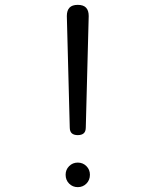

<svg xmlns="http://www.w3.org/2000/svg" viewBox="-20 -760 640 790"><path d="M267 -236 255 -694Q255 -717 266 -728.5Q277 -740 300 -740Q323 -740 334 -728.5Q345 -717 345 -694L333 -236Q333 -219 324.5 -211.5Q316 -204 300 -204Q284 -204 275.5 -211.5Q267 -219 267 -236ZM250 -41Q250 -62 264.5 -76.5Q279 -91 300 -91Q321 -91 335.5 -76.5Q350 -62 350 -41Q350 -19 335.5 -4.5Q321 10 300 10Q279 10 264.5 -4.5Q250 -19 250 -41Z"/></svg>

Font: Maple Mono ExtraLight
Style: Regular
Weight: 275
Monospace: yes
Designer: subframe7536
Version: Version 7.000